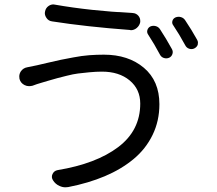

<svg xmlns="http://www.w3.org/2000/svg" viewBox="-20 -796 963 851"><path d="M636.7 -642.6Q629.9 -652.3 633.3 -663.1Q636.7 -673.8 646.5 -678.7Q658.2 -683.6 670.4 -680.2Q682.6 -676.8 689.5 -666Q715.8 -626 742.2 -578.1Q748 -567.4 744.1 -556.2Q740.2 -544.9 729.5 -540Q717.8 -535.2 706.1 -539.1Q694.3 -543 688.5 -554.7Q664.1 -600.6 636.7 -642.6ZM748 -683.6Q741.2 -692.4 744.1 -703.1Q747.1 -713.9 757.8 -718.8Q769.5 -723.6 781.7 -720.2Q793.9 -716.8 800.8 -706.1Q829.1 -664.1 853.5 -620.1Q857.4 -613.3 857.4 -607.4Q857.4 -602.5 856.4 -597.7Q852.5 -586.9 840.8 -581.1Q830.1 -576.2 818.4 -580.1Q806.6 -584 800.8 -595.7Q774.4 -644.5 748 -683.6ZM601.6 -336.9Q601.6 -400.4 554.7 -439.5Q507.8 -478.5 431.6 -478.5Q405.3 -478.5 375.5 -475.6Q345.7 -472.7 325.7 -470.2Q305.7 -467.8 274.9 -460Q244.1 -452.1 234.4 -449.7Q224.6 -447.3 193.4 -438Q162.1 -428.7 162.1 -428.7Q144.5 -423.8 124 -416Q116.2 -414.1 108.4 -414.1Q98.6 -414.1 88.9 -418.9Q71.3 -427.7 66.4 -446.3Q65.4 -452.1 65.4 -457Q65.4 -468.8 72.3 -479.5Q83 -495.1 101.6 -498Q123 -502 144.5 -506.8Q145.5 -506.8 188.5 -517.1Q231.4 -527.3 249 -530.8Q266.6 -534.2 304.7 -541.5Q342.8 -548.8 375.5 -551.3Q408.2 -553.7 440.4 -553.7Q548.8 -553.7 617.7 -495.6Q686.5 -437.5 686.5 -334Q686.5 -259.8 656.2 -197.8Q626 -135.7 571.8 -90.8Q517.6 -45.9 444.8 -15.1Q372.1 15.6 282.2 33.2Q276.4 34.2 269.5 34.2Q256.8 34.2 244.1 28.3Q225.6 20.5 214.8 2.9Q206.1 -10.7 212.9 -24.9Q219.7 -39.1 235.4 -42Q406.2 -70.3 503.9 -144Q601.6 -217.8 601.6 -336.9ZM210.9 -701.2Q195.3 -703.1 186.5 -715.8Q178.7 -726.6 178.7 -738.3Q178.7 -741.2 179.7 -745.1Q182.6 -760.7 195.3 -769.5Q205.1 -776.4 216.8 -776.4Q219.7 -776.4 223.6 -775.4Q378.9 -748 568.4 -738.3Q584 -737.3 593.8 -725.6Q601.6 -715.8 601.6 -704.1Q601.6 -701.2 601.6 -698.2Q598.6 -682.6 585.9 -671.9Q574.2 -662.1 559.6 -662.1Q557.6 -662.1 556.6 -663.1Q361.3 -677.7 210.9 -701.2Z"/></svg>

Font: Gen Jyuu Gothic P Regular
Style: Regular
Weight: 400
Designer: [Source Han Sans]
Ryoko NISHIZUKA  (kana & ideographs); Paul D. Hunt (Latin, Greek & Cyrillic); Wenlong ZHANG  (bopomofo
Version: Version 1.002.20150607